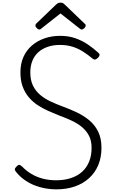

<svg xmlns="http://www.w3.org/2000/svg" viewBox="-20 -1418 883 1457"><path d="M406 19Q366 19 323.5 11.5Q281 4 241 -12Q201 -28 164.5 -54Q128 -80 100 -116Q92 -126 92.5 -134Q93 -142 105 -154Q116 -166 124.5 -167Q133 -168 149 -153Q180 -121 218.5 -98Q257 -75 304 -62.5Q351 -50 406 -50Q468 -50 518 -66.5Q568 -83 603 -114.5Q638 -146 656.5 -192Q675 -238 675 -296Q675 -349 656 -386.5Q637 -424 604 -452Q571 -480 527 -501Q483 -522 433 -540Q390 -557 347 -576Q304 -595 265.5 -620.5Q227 -646 198 -680.5Q169 -715 152 -761Q135 -807 135 -869Q135 -935 158 -986Q181 -1037 222 -1072.5Q263 -1108 318 -1127Q373 -1146 436 -1146Q500 -1146 551.5 -1128Q603 -1110 646 -1081Q689 -1052 727 -1017Q737 -1008 735.5 -999.5Q734 -991 725 -981Q714 -970 704.5 -967Q695 -964 684 -972Q646 -1004 608.5 -1027.5Q571 -1051 528.5 -1064Q486 -1077 436 -1077Q383 -1077 341.5 -1062.5Q300 -1048 270.5 -1021.5Q241 -995 225.5 -956Q210 -917 210 -869Q210 -809 230.5 -767.5Q251 -726 286 -697Q321 -668 365 -647.5Q409 -627 458 -609Q510 -590 562 -565.5Q614 -541 656.5 -506Q699 -471 724.5 -420Q750 -369 750 -296Q750 -224 726 -166Q702 -108 656.5 -66.5Q611 -25 548 -3Q485 19 406 19ZM278 -1194Q270 -1194 259.5 -1204Q249 -1214 249 -1223Q249 -1226 249.5 -1229.5Q250 -1233 254 -1238L404 -1382Q411 -1388 418 -1393Q425 -1398 439 -1398Q453 -1398 460 -1393Q467 -1388 473 -1382L624 -1237Q629 -1233 629.5 -1229.5Q630 -1226 630 -1223Q630 -1214 619.5 -1204Q609 -1194 601 -1194Q595 -1194 591 -1197Q587 -1200 580 -1205L439 -1316L298 -1205Q293 -1200 288.5 -1197Q284 -1194 278 -1194Z"/></svg>

Font: Playwrite BR Light
Style: Regular
Weight: 300
Version: Version 1.003